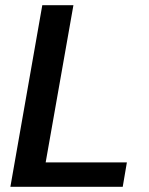

<svg xmlns="http://www.w3.org/2000/svg" viewBox="-20 -720 574 740"><path d="M20 0 143 -700H263L156 -94H469L453 0Z"/></svg>

Font: DM Sans 28pt SemiBold
Style: Italic
Weight: 600
Italic angle: -10°
Version: Version 4.004;gftools[0.9.30]